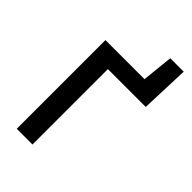

<svg xmlns="http://www.w3.org/2000/svg" viewBox="-246 -914 1001 1001"><g transform="rotate(45 255.0 -413.0)"><path d="M83 0H199V-556H478L488 -826H389L371 -654H83Z"/></g></svg>

Font: DAIFUKU Sans Semibold
Style: Regular
Weight: 600
Designer: Original font ‘Source Sans 3’ : Paul D. Hunt
Foundry: Daifuku
Version: Version 1.000